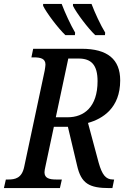

<svg xmlns="http://www.w3.org/2000/svg" viewBox="-39 -964 647 984"><path d="M449 -784H499L500 -797C476 -836 447 -899 430 -944H335V-934C352 -899 411 -820 449 -784ZM296 -784H345L346 -797C323 -836 294 -899 277 -944H182V-934C199 -899 258 -820 296 -784ZM-19 0H268L278 -44H250C215 -44 189 -50 189 -81C189 -88 191 -99 194 -112L237 -314H309L356 -116C377 -23 418 0 523 0H537L546 -44H540C502 -44 484 -70 467 -129L412 -334C487 -355 577 -410 577 -552C577 -660 512 -714 380 -714H131L122 -670H133C169 -670 194 -664 194 -633C194 -626 192 -616 190 -602L85 -109C73 -51 39 -44 3 -44H-9ZM308 -363H247L311 -664H364C429 -664 461 -631 461 -548C461 -415 391 -363 308 -363Z"/></svg>

Font: Noto Serif Condensed Medium
Style: Italic
Weight: 500
Width: 3
Italic angle: -12°
Designer: Monotype Design Team
Foundry: Monotype Imaging Inc.
Version: Version 2.013